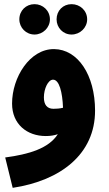

<svg xmlns="http://www.w3.org/2000/svg" viewBox="-20 -673 522 923"><path d="M324 -507C365 -507 399 -540 399 -580C399 -622 365 -653 324 -653C283 -653 252 -622 252 -580C252 -540 283 -507 324 -507ZM146 -507C186 -507 220 -540 220 -580C220 -622 186 -653 146 -653C105 -653 73 -622 73 -580C73 -540 105 -507 146 -507ZM41 230C273 195 437 67 437 -141C437 -313 354 -436 240 -437C123 -438 38 -301 38 -175C38 -76 110 -19 200 -19C222 -19 241 -22 258 -28C214 41 118 69 5 84ZM191 -205C191 -246 211 -290 235 -290C265 -290 280 -230 283 -155C267 -151 251 -150 237 -150C206 -150 191 -170 191 -205Z"/></svg>

Font: Noto Sans Arabic ExtCond Blk
Style: Regular
Weight: 900
Width: 2
Designer: Monotype Design Team, Nadine Chahine, Nizar Qandah and Khaled Hosny
Foundry: Monotype Imaging Inc.
Version: Version 2.012